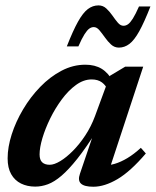

<svg xmlns="http://www.w3.org/2000/svg" viewBox="-20 -698 592 730"><path d="M284 -37.5 339.5 -201H348Q307 -136 274 -94.5Q241 -53 213.8 -29.8Q186.5 -6.5 162.2 2.5Q138 11.5 114 11.5Q83.5 11.5 59.8 -0.2Q36 -12 22.5 -35.8Q9 -59.5 9 -96Q9 -138.5 24.5 -187Q40 -235.5 67.8 -282.2Q95.5 -329 132.8 -367.5Q170 -406 213.8 -429Q257.5 -452 304.5 -452Q341 -452 366.5 -436.5Q392 -421 411 -386.5L390 -355Q383 -373 367.8 -384.5Q352.5 -396 328.5 -396Q298 -396 269 -375Q240 -354 215 -320.2Q190 -286.5 171 -247.8Q152 -209 141.2 -172.8Q130.5 -136.5 130.5 -111Q130.5 -90 140.5 -80.8Q150.5 -71.5 169 -71.5Q186 -71.5 209.2 -85.5Q232.5 -99.5 257.5 -124.8Q282.5 -150 304.5 -183.5Q326.5 -217 341 -256L397.5 -409.5L456 -444.5H524.5L390 -36L372 -69Q393.5 -68.5 416.5 -75.2Q439.5 -82 464.5 -97Q489.5 -112 515.5 -136L534.5 -114.5Q476 -46 426.8 -17Q377.5 12 335 12Q300.5 12 287.8 0Q275 -12 284 -37.5ZM552 -673.5Q528.5 -613.5 509.5 -579.2Q490.5 -545 472 -531Q453.5 -517 432 -517Q415 -517 402.2 -528.8Q389.5 -540.5 378.8 -555.8Q368 -571 358 -583Q348 -595 336.5 -595Q327.5 -595 319.2 -589Q311 -583 301 -567.2Q291 -551.5 278 -521.5H234Q257.5 -581.5 276.5 -615.5Q295.5 -649.5 314 -663.5Q332.5 -677.5 354.5 -677.5Q371.5 -677.5 384.2 -665.8Q397 -654 407.5 -638.8Q418 -623.5 428 -611.8Q438 -600 449.5 -600Q458.5 -600 466.8 -605.8Q475 -611.5 485 -627.2Q495 -643 508.5 -673.5Z"/></svg>

Font: Newsreader 16pt 16pt SemiBold
Style: Italic
Weight: 600
Italic angle: -17°
Version: Version 1.003